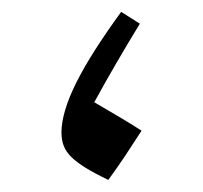

<svg xmlns="http://www.w3.org/2000/svg" viewBox="-20 -298 343 324"><path d="M162.8 5.6Q177.5 -14.6 191.3 -35.2Q205.1 -55.9 218.9 -77.5Q198.2 -90.7 181.2 -100.7Q164.2 -110.8 139.1 -125.5Q157.8 -159.7 176.9 -192.5Q196 -225.3 216 -258L184.5 -278Q159.9 -244.2 141 -214.7Q122.1 -185.1 109.3 -159.7Q96.5 -134.3 90.1 -112.8Q83.7 -91.3 83.7 -74.5Q83.7 -61.8 87.6 -51.7Q91.6 -41.7 100.6 -32.8Q109.7 -24 124.9 -14.6Q140 -5.3 162.8 5.6Z"/></svg>

Font: Pinar-VF
Style: Regular
Weight: 300
Designer: Amin Abedi
Version: Version 3.0